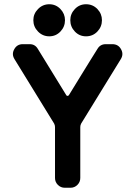

<svg xmlns="http://www.w3.org/2000/svg" viewBox="-20 -884 637 904"><path d="M460 -789Q460 -758 438.5 -735.5Q417 -713 385 -713Q354 -713 332.5 -735.5Q311 -758 311 -789Q311 -819 332.5 -841.5Q354 -864 385 -864Q417 -864 438.5 -841.5Q460 -819 460 -789ZM286 -789Q286 -758 264.5 -735.5Q243 -713 212 -713Q181 -713 159 -735.5Q137 -758 137 -789Q137 -819 159 -841.5Q181 -864 212 -864Q243 -864 264.5 -841.5Q286 -819 286 -789ZM550 -652Q563 -629 549 -606L362 -302Q358 -294 358 -286V-46Q358 -27 344.5 -13.5Q331 0 312 0H285Q266 0 252.5 -13.5Q239 -27 239 -46V-286Q239 -294 235 -302L48 -606Q34 -629 47 -652Q60 -676 87 -676H120Q145 -676 158 -654L292 -436Q294 -432 298.5 -432.5Q303 -433 305 -437Q333 -482 359 -525Q385 -568 406.5 -602Q428 -636 439 -654Q452 -676 478 -676H509Q537 -676 550 -652Z"/></svg>

Font: Monomaniac One
Style: Regular
Weight: 400
Version: Version 1.000; ttfautohint (v1.8.3)